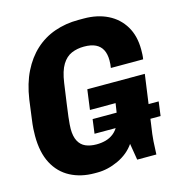

<svg xmlns="http://www.w3.org/2000/svg" viewBox="-105 -788 824 890"><g transform="rotate(-15 306.5 -343.0)"><path d="M240 10Q175 10 124.5 -16.5Q74 -43 46 -96Q18 -149 18 -229Q18 -244 19 -262.5Q20 -281 24.5 -312.5Q29 -344 36 -399Q47 -473 74.5 -528.5Q102 -584 143 -621.5Q184 -659 237 -677.5Q290 -696 350 -696H377Q442 -696 491.5 -671.5Q541 -647 569 -600.5Q597 -554 597 -488Q597 -477 596.5 -465.5Q596 -454 594 -442H439Q442 -458 442 -478Q442 -508 431.5 -528.5Q421 -549 399.5 -559.5Q378 -570 344 -570Q311 -570 284 -558.5Q257 -547 238.5 -517Q220 -487 212 -431Q204 -373 198.5 -335Q193 -297 190.5 -274.5Q188 -252 187 -239Q186 -226 186 -217Q186 -181 198 -158.5Q210 -136 232 -126.5Q254 -117 284 -117Q307 -117 327.5 -122.5Q348 -128 365 -141Q382 -154 394 -176.5Q406 -199 411 -233L418 -279H295L308 -375H584L551 -137Q544 -93 542 -62.5Q540 -32 539 0H447L434 -79Q405 -37 354.5 -13.5Q304 10 254 10ZM287 -167 296 -235H613L604 -167Z"/></g></svg>

Font: Chivo Mono
Style: Bold Italic
Weight: 700
Italic angle: -8.05°
Monospace: yes
Version: Version 1.008